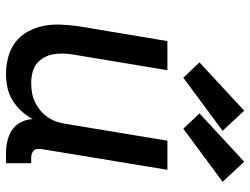

<svg xmlns="http://www.w3.org/2000/svg" viewBox="-117 -709 834 640"><g transform="rotate(90 300.0 -389.0)"><path d="M226 8Q198 8 170 0.5Q142 -7 120.5 -23.5Q99 -40 85.5 -64.5Q72 -89 66.5 -116Q61 -143 62 -172.5Q63 -202 67 -231L117 -530H214L162 -217Q159 -200 158.5 -182.5Q158 -165 161 -149Q164 -133 172 -118.5Q180 -104 193 -94Q206 -84 222.5 -80Q239 -76 256 -76Q272 -76 288 -78.5Q304 -81 319 -88Q334 -95 347.5 -106Q361 -117 370.5 -131Q380 -145 385.5 -160.5Q391 -176 393 -192L449 -530H546L477 -111Q476 -104 476.5 -97Q477 -90 481.5 -85Q486 -80 492.5 -78Q499 -76 506 -76H524V8H492Q471 8 450.5 3.5Q430 -1 413.5 -12Q397 -23 387.5 -41.5Q378 -60 377 -81Q366 -60 349.5 -42.5Q333 -25 313 -13Q293 -1 270.5 3.5Q248 8 226 8ZM409 -583 358 -637 519 -786 586 -714ZM239 -583 188 -637 349 -786 416 -714Z"/></g></svg>

Font: Iosevka Curly Medium Extended
Style: Italic
Weight: 500
Width: 7
Italic angle: -9°
Monospace: yes
Designer: Belleve Invis
Foundry: Belleve Invis
Version: Version 11.1.0; ttfautohint (v1.8.3)